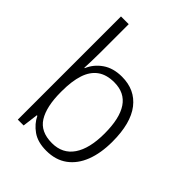

<svg xmlns="http://www.w3.org/2000/svg" viewBox="-218 -875 1000 1000"><g transform="rotate(45 282.0 -375.0)"><path d="M138 -550Q138 -521 137 -489Q136 -457 135 -436H138Q157 -482 200 -512Q243 -542 307 -542Q403 -542 457 -472.5Q511 -403 511 -267Q511 -183 487 -121Q463 -59 416 -24.5Q369 10 300 10Q237 10 197.5 -18Q158 -46 139 -86H135L124 0H81V-760H138ZM299 -493Q242 -493 206.5 -467Q171 -441 154.5 -391Q138 -341 138 -267V-260Q138 -153 173.5 -96Q209 -39 293 -39Q371 -39 411.5 -98.5Q452 -158 452 -268Q452 -380 414 -436.5Q376 -493 299 -493Z"/></g></svg>

Font: Noto Sans Display Light
Style: Regular
Weight: 300
Designer: Monotype Design Team
Foundry: Monotype Imaging Inc.
Version: Version 2.003